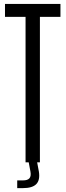

<svg xmlns="http://www.w3.org/2000/svg" viewBox="-20 -820 331 970"><path d="M109.1 0V-734.8H5.2V-800H285.4V-734.8H181.6V0ZM67 130.4V91.4H95.8Q119.3 91.4 128.6 80.9Q137.9 70.3 133.9 47.3L124.3 -4H166.9L176.5 47.3Q183.1 89.9 163.3 110.1Q143.6 130.4 95.8 130.4Z"/></svg>

Font: Big Shoulders Thin
Style: Regular
Weight: 100
Designer: Patric King
Foundry: XO Type Co
Version: Version 2.002